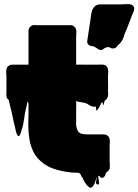

<svg xmlns="http://www.w3.org/2000/svg" viewBox="-20 -831 665 923"><path d="M507 -22V-20Q506 -19 506 -18Q506 -17 505.5 -17Q505 -17 505 -16Q505 -15 503 -13Q501 -10 498.5 -7.5Q496 -5 492 -3Q488 3 486.5 9Q485 15 480 20Q473 26 467 23.5Q461 21 457 14Q453 14 453 15Q452 21 454 31.5Q456 42 456 49.5Q456 57 449 56Q439 54 442 41.5Q445 29 445 19Q441 31 436.5 46Q432 61 422 69Q415 74 409 69Q403 64 398 60Q390 50 384 39Q378 28 373 16Q373 17 372.5 18.5Q372 20 372 21Q371 18 370.5 15Q370 12 368 8L360 0H359Q291 -1 237 -20Q183 -39 151 -84Q147 -89 143.5 -96Q140 -103 137 -109Q135 -114 133 -119.5Q131 -125 129 -130Q125 -142 122.5 -155.5Q120 -169 119 -182Q116 -202 116 -232Q116 -262 117 -285V-333L113 -345L105 -309Q105 -307 104 -306Q99 -284 95.5 -256.5Q92 -229 84 -207Q83 -201 81 -194.5Q79 -188 76 -183Q74 -179 74 -179Q69 -174 66 -179Q63 -181 61.5 -185.5Q60 -190 58 -194L55 -206L52 -221Q49 -232 46.5 -242.5Q44 -253 42 -264Q39 -278 36 -292Q33 -306 29 -320L24 -341Q24 -343 23.5 -344Q23 -345 23 -346Q23 -349 21 -351Q20 -352 19 -353.5Q18 -355 16 -356Q16 -356 13 -361Q13 -362 12.5 -362.5Q12 -363 12 -364Q12 -365 11.5 -366Q11 -367 11 -368Q10 -374 10.5 -381Q11 -388 11 -395V-462Q11 -471 10 -482Q9 -493 12 -502Q15 -512 23 -515Q28 -519 32.5 -519.5Q37 -520 41 -520H117V-683Q117 -692 124 -701Q125 -703 129 -705Q132 -708 136 -709Q141 -711 146 -710.5Q151 -710 156 -710H319Q330 -710 337 -703Q342 -700 345 -691Q347 -687 347 -683.5Q347 -680 347 -675Q347 -669 346.5 -663Q346 -657 346 -651V-520H354Q361 -521 368 -520.5Q375 -520 382 -520H444Q452 -520 460.5 -520.5Q469 -521 477 -520Q496 -517 499 -497Q501 -489 500 -480Q499 -471 499 -463Q499 -446 499.5 -426.5Q500 -407 499 -389Q500 -386 500 -378Q500 -369 497 -363Q496 -358 492 -354Q491 -353 490 -352Q489 -351 488 -350Q488 -350 487.5 -349.5Q487 -349 486 -349Q486 -349 485.5 -348.5Q485 -348 484 -348Q483 -346 482.5 -344Q482 -342 481 -340Q481 -336 479 -332Q479 -326 476 -327Q474 -327 474 -332Q474 -338 472 -339Q472 -341 470 -339Q470 -339 468 -337Q467 -336 466 -334Q465 -332 464 -330Q461 -325 458.5 -319Q456 -313 452 -308Q451 -307 450.5 -306Q450 -305 448 -303Q447 -302 446 -300Q445 -298 444 -299Q442 -304 442 -309Q442 -314 440 -319Q438 -318 433 -318Q427 -318 421 -320Q412 -323 404.5 -328.5Q397 -334 389 -336Q382 -338 375.5 -339Q369 -340 362 -341Q356 -341 350 -344Q351 -344 348.5 -344.5Q346 -345 346 -345V-337Q347 -333 346.5 -323.5Q346 -314 346 -306V-235Q346 -232 346 -229Q346 -226 347 -223Q348 -219 349 -214.5Q350 -210 352 -206Q359 -191 372 -188Q385 -185 401 -185H480Q486 -185 494 -181Q503 -176 506 -166Q507 -164 507 -161Q509 -154 508 -146.5Q507 -139 507 -132V-55Q507 -48 508 -39Q509 -30 507 -22ZM608 -810Q615 -809 620.5 -802.5Q626 -796 625 -788Q625 -784 624 -781Q623 -778 622 -775.5Q621 -773 620 -770L613 -754L607 -738Q601 -722 595 -706Q589 -690 581 -673Q576 -657 572 -646.5Q568 -636 558 -624Q557 -623 555 -620.5Q553 -618 549 -616Q544 -610 539.5 -604.5Q535 -599 526 -598Q518 -597 510.5 -601.5Q503 -606 495 -604Q486 -603 478 -596Q470 -589 460 -591Q454 -593 449.5 -596.5Q445 -600 440 -603Q432 -608 421 -610H416Q415 -610 415 -610.5Q415 -611 414 -611Q399 -616 399 -632L400 -637Q400 -642 401 -645L411 -711Q412 -718 413 -724.5Q414 -731 415 -737L416 -746Q417 -754 418 -761Q419 -768 421 -775Q424 -788 434 -799Q444 -810 463 -810H563Q574 -810 586 -811Q598 -812 608 -810Z"/></svg>

Font: Rubik Wet Paint
Style: Regular
Weight: 400
Designer: Hubert and Fischer, NaN
Foundry: Hubert and Fischer, NaN
Version: Version 2.200